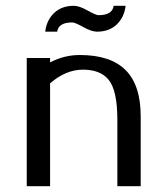

<svg xmlns="http://www.w3.org/2000/svg" viewBox="-20 -639 571 659"><path d="M71.8 0ZM370.1 -619.1H411.1Q406.7 -580.1 380.9 -555.2Q355 -530.3 313 -530.3Q294.4 -530.3 265.9 -546.1Q237.3 -562 228 -562Q180.7 -562 176.3 -530.3H135.3Q139.6 -569.3 165.5 -594.2Q191.4 -619.1 233.4 -619.1Q252 -619.1 280.5 -603Q309.1 -586.9 318.4 -586.9Q365.7 -586.9 370.1 -619.1ZM151.9 -353V0H71.8V-439.9H151.9V-424.8Q200.2 -450.2 253.9 -450.2Q359.4 -450.2 411.1 -398.4Q462.9 -346.7 462.9 -240.2V0H382.8V-228Q382.8 -330.6 351.6 -366.7Q323.2 -399.9 264.6 -399.9Q206.1 -399.9 151.9 -353Z"/></svg>

Font: Pfennig
Style: Medium
Weight: 500
Version: Version 20120410 ; ttfautohint (v0.8)